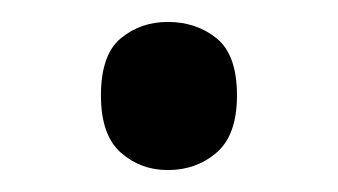

<svg xmlns="http://www.w3.org/2000/svg" viewBox="-20 -570 308 175"><path d="M72 -483Q72 -520 90 -535Q108 -550 133 -550Q159 -550 177.5 -535Q196 -520 196 -483Q196 -447 177.5 -431Q159 -415 133 -415Q108 -415 90 -431Q72 -447 72 -483Z"/></svg>

Font: TSCustom
Style: Regular
Weight: 400
Designer: Monotype Design Team
Foundry: Monotype Imaging Inc.
Version: Version 2.004; ttfautohint (v1.8.3) -l 8 -r 50 -G 200 -x 14 